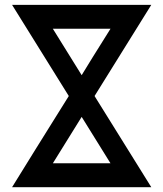

<svg xmlns="http://www.w3.org/2000/svg" viewBox="-20 -780 681 800"><path d="M30.3 -759.8Q174.8 -759.8 610.4 -759.8Q531.2 -632.8 374 -379.9Q432.6 -285.2 610.4 0Q479.5 0 330.1 0Q179.7 0 30.3 0Q108.4 -127 266.6 -379.9Q165 -543 30.3 -759.8ZM320.3 -466.8Q349.6 -515.6 440.4 -660.2Q379.9 -660.2 200.2 -660.2Q240.2 -595.7 320.3 -466.8ZM440.4 -99.6Q389.6 -181.6 320.3 -293Q280.3 -228.5 200.2 -99.6Q259.8 -99.6 440.4 -99.6Z"/></svg>

Font: Alibu-Mazigh Belqasem 1
Style: Bold
Weight: 400
Designer: Mazigh Mubarik Belqasem
Version: Version 1.0